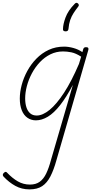

<svg xmlns="http://www.w3.org/2000/svg" viewBox="-91 -858 709 1396"><path d="M123 519Q67 519 20.5 493.5Q-26 468 -66 425Q-71 419 -70.5 412Q-70 405 -63 399Q-55 391 -49.5 391.5Q-44 392 -40 397Q-1 438 39 461Q79 484 127 484Q170 484 198 463.5Q226 443 245 403.5Q264 364 280 304L439 -241Q392 -152 346.5 -94Q301 -36 257 -9.5Q213 17 170 17Q135 17 108 -2Q81 -21 67 -57Q53 -93 53 -141Q53 -188 66.5 -239.5Q80 -291 107 -341Q134 -391 173.5 -431.5Q213 -472 263.5 -495.5Q314 -519 375 -519Q407 -519 443 -509Q479 -499 508 -479L514 -500Q516 -508 521 -511.5Q526 -515 535 -515Q547 -515 550.5 -509Q554 -503 551 -494L319 308Q300 377 275.5 424.5Q251 472 215.5 495.5Q180 519 123 519ZM176 -18Q219 -18 269.5 -59Q320 -100 374.5 -183.5Q429 -267 483 -393L499 -446Q460 -471 428 -477.5Q396 -484 368 -484Q318 -484 275.5 -463Q233 -442 199 -406Q165 -370 141 -325Q117 -280 104.5 -232.5Q92 -185 92 -142Q92 -106 101 -78Q110 -50 128.5 -34Q147 -18 176 -18ZM476 -833Q481 -828 482 -822Q483 -816 477 -809Q459 -786 444 -763Q429 -740 419.5 -712.5Q410 -685 407 -649Q406 -639 401 -634.5Q396 -630 386 -630Q377 -630 371.5 -634Q366 -638 367 -646Q367 -681 385.5 -731Q404 -781 451 -829Q456 -835 462 -837Q468 -839 476 -833Z"/></svg>

Font: Playwrite AU QLD Thin
Style: Regular
Weight: 250
Designer: Veronika Burian, José Scaglione
Foundry: TypeTogether
Version: Version 1.002